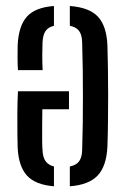

<svg xmlns="http://www.w3.org/2000/svg" viewBox="-20 -627 431 653"><path d="M345.3 -473.7Q346.4 -438.8 347.1 -394.6Q347.8 -350.4 347.8 -302.8Q347.8 -255.2 347.2 -209.9Q346.7 -164.6 345.3 -127.5Q341.9 -61.5 312 -29.9Q282 1.8 217.5 6.6V-60.8Q240.1 -65.3 249.5 -79.1Q258.9 -92.8 259.4 -116.4Q260.9 -162.4 261.5 -207.4Q262 -252.5 262 -297.5Q262 -342.6 261.5 -388.6Q260.9 -434.6 259.4 -482.4Q258.9 -508.6 248.9 -521.9Q238.8 -535.2 217.5 -539.4V-606.6Q284 -601.7 313.3 -570Q342.5 -538.3 345.3 -473.7ZM163.5 -606.6V-539.1Q144 -534.9 134.8 -521.3Q125.6 -507.7 124.6 -481.8Q124.1 -466.8 123.8 -441.8Q123.5 -416.8 125 -388.5H41.1Q39.8 -404.8 39.7 -431.2Q39.6 -457.6 40.1 -473.7Q43.3 -539.1 71.6 -570.5Q99.8 -601.9 163.5 -606.6ZM214.6 -316.7V-255.4H124Q123.6 -227.3 123.4 -198.6Q123.2 -170 123.4 -147.8Q123.7 -125.7 124.6 -116.4Q125.6 -91.4 135.4 -78.3Q145.3 -65.2 163.5 -60.9V6.6Q99.8 1.4 71.4 -30.2Q43.1 -61.8 40.1 -124.7Q39.6 -136.3 39.2 -168.1Q38.7 -200 39 -240.2Q39.2 -280.3 41.1 -316.7Z"/></svg>

Font: Big Shoulders Stencil Text SC Thin
Style: Regular
Weight: 100
Designer: Patric King
Foundry: XO Type Co
Version: Version 2.001